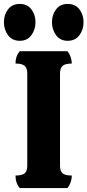

<svg xmlns="http://www.w3.org/2000/svg" viewBox="-50 -959 446 979"><path d="M51 0Q29 -25 29 -64Q62 -64 75.5 -75Q89 -86 89 -114V-584Q89 -612 75.5 -623.5Q62 -635 29 -635Q29 -673 51 -698H294Q304 -686 310 -669Q316 -652 316 -635Q283 -635 269.5 -623.5Q256 -612 256 -584V-114Q256 -86 269.5 -75Q283 -64 316 -64Q316 -46 310 -29Q304 -12 294 0ZM295 -751Q257 -751 236 -779.5Q215 -808 215 -846Q215 -884 236 -911.5Q257 -939 295 -939Q334 -939 355 -911.5Q376 -884 376 -846Q376 -808 355 -779.5Q334 -751 295 -751ZM51 -751Q12 -751 -9 -779.5Q-30 -808 -30 -846Q-30 -884 -9 -911.5Q12 -939 51 -939Q89 -939 110 -911.5Q131 -884 131 -846Q131 -808 110 -779.5Q89 -751 51 -751Z"/></svg>

Font: Calistoga
Style: Regular
Weight: 400
Designer: Yvonne Schuttler, Eben Sorkin
Foundry: www.sorkintype.com
Version: Version 1.010; ttfautohint (v1.8.4.7-5d5b)